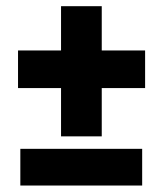

<svg xmlns="http://www.w3.org/2000/svg" viewBox="-20 -588 524 608"><path d="M430.2 -116.7V-0.5H44.4V-116.7ZM302.2 -568.4V-428.2H439.5V-309.1H302.2V-156.2H173.3V-309.1H37.1V-428.2H173.3V-568.4Z"/></svg>

Font: Yantramanav Black
Style: Regular
Weight: 900
Version: Version 1.001;PS 1.0;hotconv 1.0.72;makeotf.lib2.5.5900; ttf